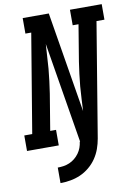

<svg xmlns="http://www.w3.org/2000/svg" viewBox="-123 -799 755 1072"><g transform="rotate(-10 254.5 -263.0)"><path d="M131 209V121Q147 121 164 118.5Q181 116 197.5 109Q214 102 228 90.5Q242 79 252.5 64.5Q263 50 269 33.5Q275 17 277 0H279L185 -570Q182 -536 180.5 -501Q179 -466 176 -431.5Q173 -397 168.5 -362.5Q164 -328 159 -294L125 -88H158V0H-22V-88H23L116 -647H83V-735H231L325 -165Q327 -199 328.5 -234Q330 -269 333 -303.5Q336 -338 340.5 -372.5Q345 -407 350 -441L384 -647H351V-735H531V-647H486L379 0Q374 29 364 57Q354 85 337 110Q320 135 296 155Q272 175 244.5 187Q217 199 188 204Q159 209 131 209Z"/></g></svg>

Font: Iosevka Slab Semibold
Style: Italic
Weight: 600
Italic angle: -9°
Monospace: yes
Designer: Belleve Invis
Foundry: Belleve Invis
Version: Version 11.1.1; ttfautohint (v1.8.3)